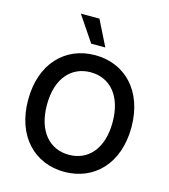

<svg xmlns="http://www.w3.org/2000/svg" viewBox="-137 -1070 1046 1188"><g transform="rotate(15 386.0 -476.0)"><path d="M716.6 -363.6C716.6 -597.7 575.3 -737.2 385.7 -737.2C196 -737.2 55 -597.7 55 -363.6C55 -130 196 9.9 385.7 9.9C575.3 9.9 716.6 -129.6 716.6 -363.6ZM175.4 -363.6C175.4 -535.2 263.8 -627.8 385.7 -627.8C507.8 -627.8 595.9 -535.2 595.9 -363.6C595.9 -192.1 507.8 -99.4 385.7 -99.4C263.8 -99.4 175.4 -192.1 175.4 -363.6ZM232.2 -962.4 342 -799.4H432.5L351.2 -962.4Z"/></g></svg>

Font: Magic Ui Pro Semi Bold
Style: Regular
Weight: 600
Designer: Stefan Endress, Andreas Faust
Version: Version 1.000;FEAKit 1.0